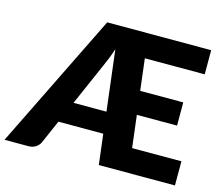

<svg xmlns="http://www.w3.org/2000/svg" viewBox="-118 -863 1157 999"><g transform="rotate(15 460.0 -364.0)"><path d="M458 -278.5 418.5 -605Q409 -575 398.8 -549.8Q388.5 -524.5 378.5 -502.5L280.5 -278.5ZM579 -598.5 599.5 -428.5H831.5V-303.5H615L636 -130H901.5V0H491.5L471.5 -163.5H230L174.5 -36.5Q166.5 -20.5 150.2 -10.2Q134 0 111.5 0H-16.5L341.5 -728.5H901.5V-598.5Z"/></g></svg>

Font: Lato 2
Style: Regular
Weight: 900
Designer: Lukasz Dziedzic with Adam Twardoch and Botio Nikoltchev
Foundry: tyPoland Lukasz Dziedzic
Version: Version 2.015; 2015-08-06; http://www.latofonts.com/